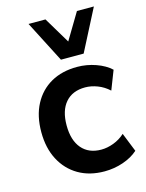

<svg xmlns="http://www.w3.org/2000/svg" viewBox="-118 -848 710 931"><g transform="rotate(-15 237.0 -383.0)"><path d="M290 10Q215 10 159.5 -22.5Q104 -55 73 -114Q42 -173 42 -253Q42 -334 73 -392.5Q104 -451 159.5 -482.5Q215 -514 291 -514Q339 -514 384.5 -498Q430 -482 459 -455L422 -360Q396 -384 364.5 -396Q333 -408 303 -408Q239 -408 204 -367.5Q169 -327 169 -253Q169 -178 204 -137Q239 -96 302 -96Q332 -96 364 -108Q396 -120 421 -143L459 -48Q429 -21 384 -5.5Q339 10 290 10ZM225 -568 118 -776H203L282 -644L361 -776H446L339 -568Z"/></g></svg>

Font: Nunitoga
Style: Bold
Weight: 700
Designer: Vernon Adams
Foundry: Vernon Adams
Version: Version 1.0